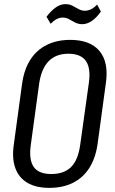

<svg xmlns="http://www.w3.org/2000/svg" viewBox="-20 -901 556 929"><path d="M219 8Q154 8 112.5 -16.5Q71 -41 54 -88Q37 -135 47 -203L87 -497Q97 -566 127 -612.5Q157 -659 206 -683.5Q255 -708 319 -708Q385 -708 426.5 -683.5Q468 -659 485 -612.5Q502 -566 492 -497L452 -203Q442 -135 412 -88Q382 -41 333 -16.5Q284 8 219 8ZM228 -59Q290 -59 324 -93Q358 -127 368 -200L410 -500Q420 -571 395.5 -606Q371 -641 311 -641Q251 -641 216 -605.5Q181 -570 170 -500L129 -200Q119 -128 143 -93.5Q167 -59 228 -59ZM205 -820Q228 -850 250.5 -865.5Q273 -881 296 -881Q316 -881 331 -873Q346 -865 360.5 -857Q375 -849 390 -849Q405 -849 420 -856Q435 -863 450 -879L468 -845Q447 -815 424 -799.5Q401 -784 378 -784Q359 -784 343.5 -792Q328 -800 314 -808Q300 -816 284 -816Q269 -816 255 -809Q241 -802 225 -786Z"/></svg>

Font: Pathway Extreme Condensed
Style: Italic
Weight: 400
Width: 3
Italic angle: -8°
Version: Version 1.001;gftools[0.9.26]